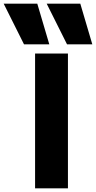

<svg xmlns="http://www.w3.org/2000/svg" viewBox="-115 -1020 520 1040"><path d="M15 -780 -95 -1000H87L152 -780ZM248 -780 138 -1000H320L385 -780ZM75 0V-730H253V0Z"/></svg>

Font: M PLUS 2 ExtraBold
Style: Regular
Weight: 800
Version: Version 1.001